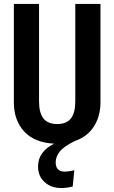

<svg xmlns="http://www.w3.org/2000/svg" viewBox="-20 -711 577 969"><path d="M487 -691V-194Q487 -125 454 -73Q421 -21 357 1Q302 28 281.5 54Q261 80 261 108Q261 131 272 143Q283 155 305 155Q328 155 355 148L347 230Q318 238 290 238Q238 238 205 208Q172 178 172 129Q172 55 253 14Q154 9 102 -47.5Q50 -104 50 -194V-691H177V-200Q177 -142 199 -113.5Q221 -85 269 -85Q316 -85 338 -113.5Q360 -142 360 -200V-691Z"/></svg>

Font: Fira Sans Extra Condensed Medium
Style: Regular
Weight: 500
Width: 1
Designer: Carrois Corporate & Edenspiekermann AG
Foundry: Carrois Corporate GbR & Edenspiekermann AG
Version: Version 4.203